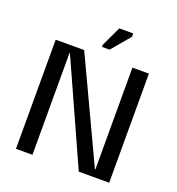

<svg xmlns="http://www.w3.org/2000/svg" viewBox="-131 -826 856 931"><g transform="rotate(20 297.0 -360.0)"><path d="M451 -563H536V0H379L142 -526H140V0H55V-563H202L449 -37H451ZM317 -607H278V-618L326 -720H398V-703Z"/></g></svg>

Font: Darker Grotesque Light SemiBold
Style: Regular
Weight: 600
Version: Version 1.000;gftools[0.9.28]